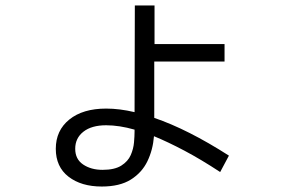

<svg xmlns="http://www.w3.org/2000/svg" viewBox="-20 -640 1040 702"><path d="M352 42Q277 42 230.5 6Q184 -30 184 -96Q184 -163 233.5 -203Q283 -243 368 -243Q417 -243 472 -230L473 -620H545V-479H801V-415H544V-209Q667 -167 817 -71L785 -11Q715 -57 654.5 -89Q594 -121 543 -142Q539 -92 519 -50.5Q499 -9 458.5 16.5Q418 42 352 42ZM255 -96Q255 -58 284 -38.5Q313 -19 355 -19Q399 -19 423.5 -34.5Q448 -50 458 -73Q468 -96 470 -119.5Q472 -143 472 -159V-166Q416 -182 368 -182Q315 -182 285 -158.5Q255 -135 255 -96Z"/></svg>

Font: Murecho
Style: Regular
Weight: 400
Designer: Neil Summerour
Foundry: Positype
Version: Version 1.010; ttfautohint (v1.8.3)